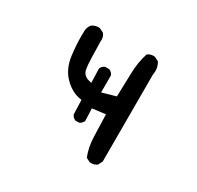

<svg xmlns="http://www.w3.org/2000/svg" viewBox="-106 -572 712 693"><g transform="rotate(30 250.0 -226.0)"><path d="M237.3 -106.9Q248.5 -111.8 253.4 -123L251.5 -174.8L306.2 -181.6Q308.1 -133.8 309.1 -90.8Q310.1 -47.9 324.7 -11.2L341.8 -2.4Q344.2 -2 346.7 -2Q362.3 -2 372.6 -10.7L381.3 -28.3V-390.1Q382.8 -398.4 382.8 -406.2Q382.8 -425.3 373 -440.9L355.5 -449.7Q353 -450.2 350.6 -450.2Q335.4 -450.2 325.2 -441.9Q312 -401.9 311 -354.7Q310.1 -307.6 308.1 -257.3L251.5 -241.2V-312.5Q246.6 -323.7 235.4 -328.6H217.8Q206.5 -323.7 201.7 -312.5L203.6 -253.4Q192.9 -255.9 188 -257.3Q167.5 -265.1 163.6 -284.2Q159.7 -305.2 159.2 -334.7Q158.7 -364.3 157.7 -399.4L158.2 -405.3Q158.2 -420.9 149.4 -431.2L131.8 -439.9Q128.9 -440.4 126 -440.4Q123 -440.4 118.2 -439.5Q107.9 -438 98.6 -431.2Q90.3 -420.9 88.4 -406.7Q87.9 -395 87.9 -383.3Q87.9 -341.3 93.3 -301.3Q100.1 -251 131.1 -219.7Q162.1 -188.5 199.7 -183.1L203.6 -182.6L205.6 -123Q210.4 -111.8 221.7 -106.9Z"/></g></svg>

Font: Bakudai
Style: Light
Weight: 300
Version: Version 1.48